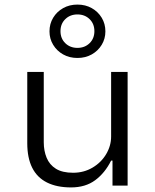

<svg xmlns="http://www.w3.org/2000/svg" viewBox="-20 -810 678 838"><path d="M290 8Q228 8 185 -13.5Q142 -35 120.5 -78Q99 -121 99 -185V-496H171V-189Q171 -152 183.5 -121.5Q196 -91 224 -73.5Q252 -56 299 -56Q346 -56 384 -78.5Q422 -101 443.5 -137.5Q465 -174 465 -214V-496H537V0H471V-109H465Q438 -55 395.5 -23.5Q353 8 290 8ZM318 -557Q283 -557 255.5 -572.5Q228 -588 212 -614.5Q196 -641 196 -673Q196 -706 212 -732.5Q228 -759 255.5 -774.5Q283 -790 318 -790Q353 -790 380.5 -774.5Q408 -759 424 -732.5Q440 -706 440 -673Q440 -641 424 -614.5Q408 -588 380.5 -572.5Q353 -557 318 -557ZM318 -601Q350 -601 371 -621.5Q392 -642 392 -674Q392 -706 371 -726.5Q350 -747 318 -747Q286 -747 265 -726.5Q244 -706 244 -674Q244 -642 265 -621.5Q286 -601 318 -601Z"/></svg>

Font: Nunito Sans 6pt Light
Style: Regular
Weight: 300
Version: Version 3.101;gftools[0.9.27]